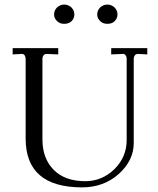

<svg xmlns="http://www.w3.org/2000/svg" viewBox="-20 -807 687 837"><path d="M35.2 -597.2H233.9V-569.8L185.1 -571.8H183.1Q174.3 -571.8 169.9 -565.9Q165 -559.6 165 -551.8V-199.2Q165 -115.7 214.8 -65.9Q263.7 -17.1 352.1 -17.1Q424.8 -17.1 479 -69.8Q532.2 -123 532.2 -195.8V-550.8Q532.2 -559.6 526.9 -566.9Q522 -573.2 514.2 -571.8L464.8 -569.8V-597.2H622.1V-569.8L583 -571.8H581.1Q572.3 -571.8 567.9 -565.9Q563 -559.6 563 -551.8V-183.1Q563 -107.9 498 -48.8Q432.1 9.8 337.9 9.8Q91.8 9.8 91.8 -203.1V-550.8Q91.8 -558.6 86.9 -566.9Q80.6 -573.2 73.2 -571.8L35.2 -569.8ZM229 -774.9Q242.7 -787.1 259.8 -787.1Q277.3 -787.1 291 -774.9Q304.2 -761.7 304.2 -744.1Q304.2 -727.1 292 -714.8Q280.3 -703.1 259.8 -703.1Q240.7 -703.1 229 -714.8Q215.8 -726.6 215.8 -744.1Q215.8 -761.7 229 -774.9ZM417 -774.9Q430.7 -787.1 448.2 -787.1Q465.3 -787.1 479 -774.9Q492.2 -761.7 492.2 -744.1Q492.2 -727.1 480 -714.8Q468.3 -703.1 448.2 -703.1Q428.7 -703.1 417 -714.8Q403.8 -726.6 403.8 -744.1Q403.8 -761.7 417 -774.9Z"/></svg>

Font: Unna Light
Style: Regular
Weight: 300
Designer: Jorge de Buen Unna
Foundry: Omnibus-Type
Version: Version 2.007;PS 002.007;hotconv 1.0.88;makeotf.lib2.5.64775